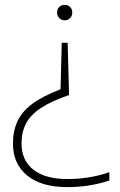

<svg xmlns="http://www.w3.org/2000/svg" viewBox="-20 -565 490 785"><path d="M244.5 -545Q258 -545 266.8 -536.2Q275.5 -527.5 275.5 -514Q275.5 -500 266.8 -491Q258 -482 244.5 -482Q231 -482 222.2 -491Q213.5 -500 213.5 -514Q213.5 -527.5 221.8 -536.2Q230 -545 244.5 -545ZM256.5 -390 262.5 -176.5Q189.5 -151.5 147 -123.2Q104.5 -95 86.2 -59.8Q68 -24.5 68 22Q68 90.5 116.5 128.8Q165 167 256 167Q298.5 167 341 160.5Q383.5 154 427 139V173Q347.5 200 255 200Q149 200 91 152.5Q33 105 33 22.5Q33 -29 51 -68.5Q69 -108 111.2 -139.8Q153.5 -171.5 227.5 -200L232.5 -390Z"/></svg>

Font: Encode Sans SmExp Th
Style: Regular
Weight: 100
Width: 6
Designer: Multiple Designers
Foundry: Impallari Type
Version: Version 3.002; ttfautohint (v1.8.3) -l 8 -r 50 -G 200 -x 14 